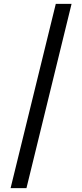

<svg xmlns="http://www.w3.org/2000/svg" viewBox="-20 -801 427 998"><path d="M352 -781 117.5 177H35L270 -781Z"/></svg>

Font: Merriweather 28pt
Style: Regular
Weight: 400
Version: Version 2.100